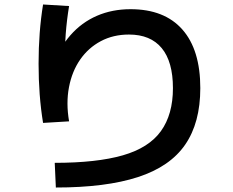

<svg xmlns="http://www.w3.org/2000/svg" viewBox="-20 -786 1040 856"><path d="M224 -60Q411 -60 527.5 -93.5Q644 -127 697.5 -201.5Q751 -276 751 -393Q751 -511 701 -571.5Q651 -632 555 -632Q485 -632 429.5 -602.5Q374 -573 337.5 -520.5Q301 -468 287.5 -397Q274 -326 288 -245L172 -238Q152 -360 152 -502Q152 -643 172 -766L288 -759Q268 -639 268 -501Q268 -465 269.5 -427.5Q271 -390 274 -354L212 -487Q244 -572 294 -629Q344 -686 412 -715.5Q480 -745 562 -745Q713 -745 793 -654.5Q873 -564 873 -393Q873 -239 805.5 -141Q738 -43 595 3.5Q452 50 229 50Z"/></svg>

Font: M PLUS 2 SemiBold
Style: Regular
Weight: 600
Designer: Coji Morishita
Foundry: UNDERFOREST DESIGN
Version: Version 1.001